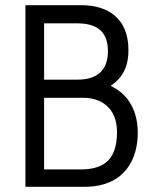

<svg xmlns="http://www.w3.org/2000/svg" viewBox="-20 -720 586 740"><path d="M305 0C466 0 511 -113 511 -208C511 -310 459 -365 408 -388V-389C408 -390 408 -390 409 -391C469 -432 475 -489 475 -528C475 -647 398 -700 294 -700H78V0ZM150 -413V-630H277C341 -630 396 -609 396 -523C396 -447 352 -413 279 -413ZM150 -67V-343H303C367 -343 431 -306 431 -211C431 -94 369 -67 289 -67Z"/></svg>

Font: Advent Pro
Style: Medium
Weight: 500
Designer: Andreas Kalpakidis
Foundry: Andreas Kalpakidis
Version: Version 2.002 2008